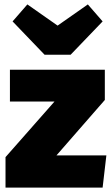

<svg xmlns="http://www.w3.org/2000/svg" viewBox="-20 -850 507 870"><path d="M445 0H5V-138L227 -390H25V-534H455V-397L236 -146H462ZM300 -602H182L37 -753L104 -830L241 -734L378 -830L445 -753Z"/></svg>

Font: Trujillo Black
Style: Regular
Weight: 900
Designer: Fira Sans original fonts by bBox Type GmbH, Carrois Corporate GbR, & Edenspiekermann AG / Changes by Cristiano Sobral
Foundry: Fira Sans original fonts by bBox Type GmbH, Carrois Corporate GbR, & Edenspiekermann AG / Changes by Cristiano Sobral
Version: Version 4.301;July 28, 2020;FontCreator 13.0.0.2655 64-bit